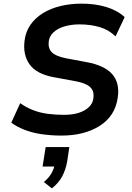

<svg xmlns="http://www.w3.org/2000/svg" viewBox="-20 -735 727 1055"><path d="M318 10Q262 10 210 2.5Q158 -5 115.5 -21.5Q73 -38 42 -61L91 -168Q123 -145 161.5 -130Q200 -115 243 -109.5Q286 -104 332 -104Q380 -104 414.5 -115.5Q449 -127 469.5 -147.5Q490 -168 493 -194Q497 -223 487 -241.5Q477 -260 452.5 -271.5Q428 -283 388 -290L274 -311Q179 -329 142 -382Q105 -435 115 -512Q121 -561 147.5 -599Q174 -637 216.5 -663Q259 -689 313 -702Q367 -715 428 -715Q503 -715 564 -696.5Q625 -678 665 -641L615 -535Q577 -572 526.5 -586.5Q476 -601 417 -601Q372 -601 334.5 -590Q297 -579 274.5 -558Q252 -537 248 -509Q243 -470 264.5 -448Q286 -426 342 -415L454 -394Q554 -376 596.5 -327.5Q639 -279 627 -199Q620 -148 595 -109Q570 -70 528 -43.5Q486 -17 433.5 -3.5Q381 10 318 10ZM265 300 221 265Q249 242 263.5 216Q278 190 281 165L302 180H214L231 73H361L349 153Q341 198 321.5 234.5Q302 271 265 300Z"/></svg>

Font: Nunito Sans 7pt
Style: Bold Italic
Weight: 700
Italic angle: -9°
Version: Version 3.101;gftools[0.9.27]